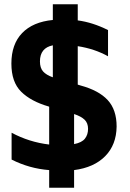

<svg xmlns="http://www.w3.org/2000/svg" viewBox="-20 -778 607 894"><path d="M325 14V96H209V14Q117 7 34 -35V-160Q116 -116 209 -105V-281L207 -282Q124 -306 78.5 -351Q33 -396 33 -482Q33 -572 83 -624Q133 -676 226 -685V-758H342V-683Q411 -674 483 -638V-516Q420 -551 342 -563V-384L355 -380Q440 -357 481.5 -312Q523 -267 523 -189Q522 -104 470 -51Q418 2 325 14ZM226 -418V-567Q166 -555 166 -492Q166 -462 180.5 -445.5Q195 -429 226 -418ZM325 -247V-107Q361 -114 375.5 -132.5Q390 -151 390 -178Q390 -205 374 -220.5Q358 -236 325 -247Z"/></svg>

Font: Biryani
Style: Bold
Weight: 700
Designer: Dan Reynolds and Mathieu Reguer
Foundry: Dan Reynolds and Mathieu Reguer
Version: Version 1.004; ttfautohint (v1.1) -l 5 -r 5 -G 72 -x 0 -D la